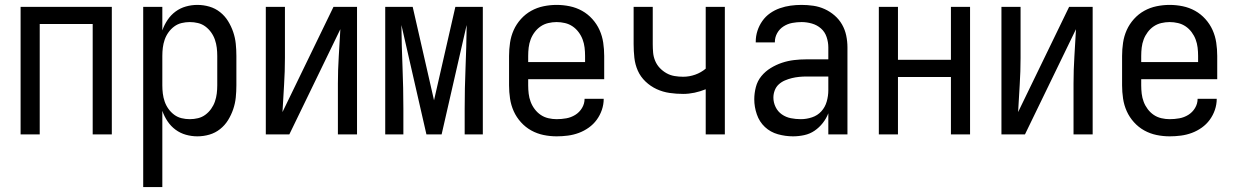

<svg xmlns="http://www.w3.org/2000/svg" viewBox="-20 -548 5040 783"><path d="M64 0V-520H436V0H358V-450H142V0Z M564 215V-520H642V-424Q650 -447 663.5 -467Q677 -487 696 -501Q715 -515 738 -521.5Q761 -528 785 -528Q810 -528 834 -521Q858 -514 877.5 -498.5Q897 -483 910 -462Q923 -441 931 -417.5Q939 -394 941.5 -369.5Q944 -345 944 -320V-200Q944 -175 941.5 -150.5Q939 -126 931 -102.5Q923 -79 910 -58Q897 -37 877.5 -21.5Q858 -6 834 1Q810 8 785 8Q761 8 738 1.5Q715 -5 696 -19Q677 -33 663.5 -53Q650 -73 642 -96V215ZM754 -62Q771 -62 787.5 -66Q804 -70 817.5 -80Q831 -90 841 -104Q851 -118 856.5 -134Q862 -150 864 -166.5Q866 -183 866 -200V-320Q866 -337 864 -353.5Q862 -370 856.5 -386Q851 -402 841 -416Q831 -430 817.5 -440Q804 -450 787.5 -454Q771 -458 754 -458Q737 -458 720.5 -454Q704 -450 690.5 -440Q677 -430 667 -416Q657 -402 651.5 -386Q646 -370 644 -353.5Q642 -337 642 -320V-200Q642 -183 644 -166.5Q646 -150 651.5 -134Q657 -118 667 -104Q677 -90 690.5 -80Q704 -70 720.5 -66Q737 -62 754 -62Z M1064 0V-520H1142V-312Q1142 -257 1138.5 -202Q1135 -147 1132 -91L1340 -520H1436V0H1358V-208Q1358 -263 1361.5 -318Q1365 -373 1368 -429L1160 0Z M1551 0V-520H1663L1750 -139L1837 -520H1949V0H1875V-104Q1875 -188 1878.5 -271.5Q1882 -355 1883 -438V-446L1781 0H1719L1617 -446Q1618 -360 1621.5 -274.5Q1625 -189 1625 -104V0Z M2250 8Q2223 8 2196.5 2.5Q2170 -3 2146.5 -16Q2123 -29 2104.5 -49.5Q2086 -70 2075 -94.5Q2064 -119 2060 -146Q2056 -173 2056 -200V-320Q2056 -347 2060 -374Q2064 -401 2075 -425.5Q2086 -450 2104.5 -470.5Q2123 -491 2146.5 -504Q2170 -517 2196.5 -522.5Q2223 -528 2250 -528Q2277 -528 2303.5 -522.5Q2330 -517 2353.5 -504Q2377 -491 2395.5 -470.5Q2414 -450 2425 -425.5Q2436 -401 2440 -374Q2444 -347 2444 -320V-225H2134V-200Q2134 -183 2136 -166Q2138 -149 2144 -133Q2150 -117 2160.5 -103Q2171 -89 2185 -79.5Q2199 -70 2216 -66Q2233 -62 2250 -62Q2270 -62 2289.5 -65.5Q2309 -69 2326 -79.5Q2343 -90 2353.5 -107.5Q2364 -125 2364 -145H2442Q2442 -122 2434.5 -100Q2427 -78 2413.5 -59.5Q2400 -41 2381 -27.5Q2362 -14 2340.5 -6Q2319 2 2296 5Q2273 8 2250 8ZM2366 -295V-320Q2366 -337 2364 -354Q2362 -371 2356 -387Q2350 -403 2339.5 -417Q2329 -431 2315 -440.5Q2301 -450 2284 -454Q2267 -458 2250 -458Q2233 -458 2216 -454Q2199 -450 2185 -440.5Q2171 -431 2160.5 -417Q2150 -403 2144 -387Q2138 -371 2136 -354Q2134 -337 2134 -320V-295Z M2858 0V-184Q2836 -175 2812.5 -170Q2789 -165 2766 -165Q2738 -165 2710.5 -169Q2683 -173 2658 -184.5Q2633 -196 2612.5 -215.5Q2592 -235 2581 -260Q2570 -285 2567 -312.5Q2564 -340 2564 -368V-520H2642V-368Q2642 -351 2643.5 -333.5Q2645 -316 2652 -299.5Q2659 -283 2671 -270.5Q2683 -258 2698 -249.5Q2713 -241 2730.5 -238Q2748 -235 2766 -235Q2791 -235 2815 -243.5Q2839 -252 2858 -268V-520H2936V0Z M3214 8Q3183 8 3152.5 -0.5Q3122 -9 3099.5 -30Q3077 -51 3066.5 -81.5Q3056 -112 3056 -143Q3056 -168 3062.5 -193Q3069 -218 3085 -237.5Q3101 -257 3123 -270.5Q3145 -284 3169 -292Q3193 -300 3218 -303Q3243 -306 3269 -306H3358V-355Q3358 -376 3351 -397Q3344 -418 3328 -432Q3312 -446 3291 -452Q3270 -458 3249 -458Q3230 -458 3211 -454.5Q3192 -451 3175.5 -440.5Q3159 -430 3149.5 -413Q3140 -396 3140 -377V-375H3062V-378Q3062 -401 3069 -422.5Q3076 -444 3089 -462.5Q3102 -481 3120.5 -494Q3139 -507 3160.5 -514.5Q3182 -522 3204 -525Q3226 -528 3249 -528Q3273 -528 3297 -524.5Q3321 -521 3343 -511Q3365 -501 3383.5 -485Q3402 -469 3414 -448Q3426 -427 3431 -403Q3436 -379 3436 -355V0H3358V-86Q3350 -65 3335.5 -46.5Q3321 -28 3302 -15Q3283 -2 3260 3Q3237 8 3214 8ZM3246 -62Q3269 -62 3291.5 -69.5Q3314 -77 3329.5 -94Q3345 -111 3351.5 -134Q3358 -157 3358 -180V-236H3269Q3254 -236 3239 -234.5Q3224 -233 3209.5 -229.5Q3195 -226 3181 -220Q3167 -214 3156 -204Q3145 -194 3139.5 -179.5Q3134 -165 3134 -150Q3134 -130 3143 -111.5Q3152 -93 3168.5 -81.5Q3185 -70 3205 -66Q3225 -62 3246 -62Z M3564 0V-520H3642V-304H3858V-520H3936V0H3858V-234H3642V0Z M4064 0V-520H4142V-312Q4142 -257 4138.5 -202Q4135 -147 4132 -91L4340 -520H4436V0H4358V-208Q4358 -263 4361.5 -318Q4365 -373 4368 -429L4160 0Z M4750 8Q4723 8 4696.5 2.5Q4670 -3 4646.5 -16Q4623 -29 4604.5 -49.5Q4586 -70 4575 -94.5Q4564 -119 4560 -146Q4556 -173 4556 -200V-320Q4556 -347 4560 -374Q4564 -401 4575 -425.5Q4586 -450 4604.5 -470.5Q4623 -491 4646.5 -504Q4670 -517 4696.5 -522.5Q4723 -528 4750 -528Q4777 -528 4803.5 -522.5Q4830 -517 4853.5 -504Q4877 -491 4895.5 -470.5Q4914 -450 4925 -425.5Q4936 -401 4940 -374Q4944 -347 4944 -320V-225H4634V-200Q4634 -183 4636 -166Q4638 -149 4644 -133Q4650 -117 4660.5 -103Q4671 -89 4685 -79.5Q4699 -70 4716 -66Q4733 -62 4750 -62Q4770 -62 4789.5 -65.5Q4809 -69 4826 -79.5Q4843 -90 4853.5 -107.5Q4864 -125 4864 -145H4942Q4942 -122 4934.5 -100Q4927 -78 4913.5 -59.5Q4900 -41 4881 -27.5Q4862 -14 4840.5 -6Q4819 2 4796 5Q4773 8 4750 8ZM4866 -295V-320Q4866 -337 4864 -354Q4862 -371 4856 -387Q4850 -403 4839.5 -417Q4829 -431 4815 -440.5Q4801 -450 4784 -454Q4767 -458 4750 -458Q4733 -458 4716 -454Q4699 -450 4685 -440.5Q4671 -431 4660.5 -417Q4650 -403 4644 -387Q4638 -371 4636 -354Q4634 -337 4634 -320V-295Z"/></svg>

Font: Iosevka
Style: Regular
Weight: 400
Monospace: yes
Designer: Belleve Invis
Foundry: Belleve Invis
Version: Version 33.2.3; ttfautohint (v1.8.4)